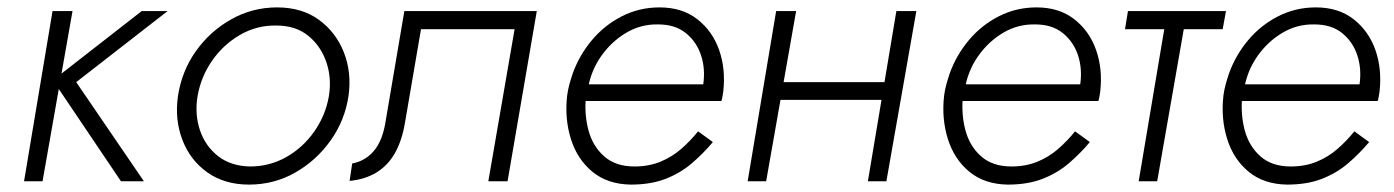

<svg xmlns="http://www.w3.org/2000/svg" viewBox="-20 -490 3769 519"><path d="M122 -460 45 0H95L176 -460ZM363 -460 123 -273 307 0H369L186 -268L433 -460Z M461 -230Q452 -167 473 -112Q494 -57 540.5 -24Q587 9 653 9Q721 9 778 -23.5Q835 -56 873.5 -110Q912 -164 922 -230Q931 -294 909.5 -348.5Q888 -403 842 -436.5Q796 -470 729 -470Q662 -470 604.5 -437.5Q547 -405 509 -351Q471 -297 461 -230ZM514 -230Q523 -282 553 -325.5Q583 -369 628.5 -395.5Q674 -422 727 -421Q779 -421 813 -393.5Q847 -366 862 -322.5Q877 -279 869 -230Q860 -178 829.5 -134.5Q799 -91 754 -65.5Q709 -40 656 -40Q604 -41 569.5 -68Q535 -95 520.5 -138Q506 -181 514 -230Z M1431 -460H1073L1022 -160Q1014 -110 991 -82.5Q968 -55 932 -48L925 -1Q967 -5 998 -24Q1029 -43 1048 -77Q1067 -111 1075 -160L1118 -411H1371L1300 0H1352Z M1544 -217H1930Q1932 -223 1933 -229.5Q1934 -236 1935 -242Q1942 -303 1924 -354.5Q1906 -406 1865 -438Q1824 -470 1763 -470Q1708 -470 1661 -446Q1614 -422 1580 -381.5Q1546 -341 1528 -291Q1523 -276 1519 -261.5Q1515 -247 1513 -231Q1506 -170 1523 -115Q1540 -60 1581 -26Q1622 8 1685 9Q1739 9 1779 -6.5Q1819 -22 1850 -48.5Q1881 -75 1907 -106L1867 -135Q1847 -110 1822 -88Q1797 -66 1765.5 -53Q1734 -40 1695 -40Q1644 -40 1613 -67.5Q1582 -95 1570.5 -138.5Q1559 -182 1564 -231L1569 -249Q1577 -298 1604.5 -337.5Q1632 -377 1672 -401Q1712 -425 1759 -424Q1805 -424 1834 -400.5Q1863 -377 1875 -340.5Q1887 -304 1881 -262H1550Z M2069 -220H2396L2404 -268H2076ZM2403 -460 2326 0H2376L2457 -460ZM2078 -460 2001 0H2051L2132 -460Z M2563 -217H2949Q2951 -223 2952 -229.5Q2953 -236 2954 -242Q2961 -303 2943 -354.5Q2925 -406 2884 -438Q2843 -470 2782 -470Q2727 -470 2680 -446Q2633 -422 2599 -381.5Q2565 -341 2547 -291Q2542 -276 2538 -261.5Q2534 -247 2532 -231Q2525 -170 2542 -115Q2559 -60 2600 -26Q2641 8 2704 9Q2758 9 2798 -6.5Q2838 -22 2869 -48.5Q2900 -75 2926 -106L2886 -135Q2866 -110 2841 -88Q2816 -66 2784.5 -53Q2753 -40 2714 -40Q2663 -40 2632 -67.5Q2601 -95 2589.5 -138.5Q2578 -182 2583 -231L2588 -249Q2596 -298 2623.5 -337.5Q2651 -377 2691 -401Q2731 -425 2778 -424Q2824 -424 2853 -400.5Q2882 -377 2894 -340.5Q2906 -304 2900 -262H2569Z M3029 -460 3021 -411H3285L3294 -460ZM3133 -446 3058 0H3108L3186 -446Z M3318 -217H3704Q3706 -223 3707 -229.5Q3708 -236 3709 -242Q3716 -303 3698 -354.5Q3680 -406 3639 -438Q3598 -470 3537 -470Q3482 -470 3435 -446Q3388 -422 3354 -381.5Q3320 -341 3302 -291Q3297 -276 3293 -261.5Q3289 -247 3287 -231Q3280 -170 3297 -115Q3314 -60 3355 -26Q3396 8 3459 9Q3513 9 3553 -6.5Q3593 -22 3624 -48.5Q3655 -75 3681 -106L3641 -135Q3621 -110 3596 -88Q3571 -66 3539.5 -53Q3508 -40 3469 -40Q3418 -40 3387 -67.5Q3356 -95 3344.5 -138.5Q3333 -182 3338 -231L3343 -249Q3351 -298 3378.5 -337.5Q3406 -377 3446 -401Q3486 -425 3533 -424Q3579 -424 3608 -400.5Q3637 -377 3649 -340.5Q3661 -304 3655 -262H3324Z"/></svg>

Font: Jost Light
Style: Italic
Weight: 300
Italic angle: -5°
Version: Version 3.710